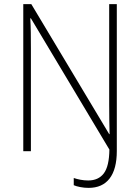

<svg xmlns="http://www.w3.org/2000/svg" viewBox="-20 -734 680 932"><path d="M410 178Q389 178 369 174Q349 170 338 165V130Q352 135 370.5 138.5Q389 142 408 142Q458 142 484 107.5Q510 73 511 -8L130 -645H127Q129 -611 129.5 -575.5Q130 -540 130 -498V0H93V-714H132L510 -83H512Q511 -118 510.5 -155.5Q510 -193 510 -227V-714H547V-1Q547 87 512 132.5Q477 178 410 178Z"/></svg>

Font: Noto Sans Telugu SemiCondensed ExtraLight
Style: Regular
Weight: 200
Width: 4
Designer: Jelle Bosma - Monotype Design Team
Foundry: Monotype Imaging Inc.
Version: Version 2.005; ttfautohint (v1.8.4.7-5d5b)